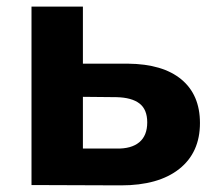

<svg xmlns="http://www.w3.org/2000/svg" viewBox="-20 -558 645 579"><path d="M583 -187Q583 -98 520.5 -48.5Q458 1 345 1L75 0V-538H230V-366H366Q471 -365 527 -318.5Q583 -272 583 -187ZM424 -189Q424 -228 400.5 -246Q377 -264 331 -265L230 -266V-110H331Q376 -109 400 -129Q424 -149 424 -189Z"/></svg>

Font: CMG Sans
Style: Bold
Weight: 700
Designer: Julieta Ulanovsky
Foundry: Julieta Ulanovsky
Version: Version 7.200